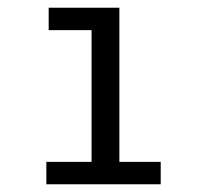

<svg xmlns="http://www.w3.org/2000/svg" viewBox="-20 -477 540 497"><path d="M100 0H396V-58H289V-457H106V-399H217V-58H100Z"/></svg>

Font: Inconsolata Thin
Style: Regular
Weight: 100
Monospace: yes
Designer: Raph Levien, Cyreal, Brenton Simpson
Foundry: Raph Levien, Cyreal, Google
Version: Version 3.100